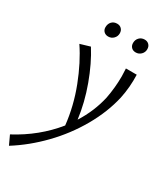

<svg xmlns="http://www.w3.org/2000/svg" viewBox="-271 -697 927 1076"><g transform="rotate(30 192.0 -159.0)"><path d="M190 33Q177 -87 132.5 -202Q88 -317 30 -403L94 -422Q144 -343 182.5 -238Q221 -133 234 -30Q291 -120 313 -219Q327 -292 327 -364Q327 -380 325 -414H395Q398 -335 382 -259Q358 -153 298.5 -49Q239 55 154.5 142Q70 229 -26 289L-53 231Q92 154 190 33ZM110 -557Q110 -579 123 -593Q136 -607 158 -607Q175 -607 186 -596Q197 -585 197 -567Q197 -547 183 -533Q169 -519 149 -519Q132 -519 121 -529.5Q110 -540 110 -557ZM288 -558Q288 -579 301.5 -593Q315 -607 336 -607Q353 -607 364 -596Q375 -585 375 -567Q375 -547 361 -533Q347 -519 327 -519Q309 -519 298.5 -530Q288 -541 288 -558Z"/></g></svg>

Font: LXGW Bright GB
Style: Italic
Weight: 400
Italic angle: -12°
Designer: Christian Thalmann (Catharsis Fonts)
Foundry: LXGW / Christian Thalmann (Catharsis Fonts) / Fontworks Inc.
Version: Version 5.510